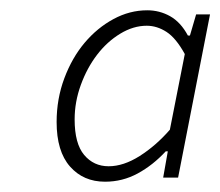

<svg xmlns="http://www.w3.org/2000/svg" viewBox="-20 -751 428 373"><path d="M90 -514Q90 -559 105 -599Q120 -639 144.5 -668Q169 -697 200.5 -714Q232 -731 266 -731Q290 -731 310.5 -719.5Q331 -708 345 -682H349L361 -723H388L326 -406H297L306 -457H302Q277 -430 247.5 -414Q218 -398 184 -398Q142 -398 116 -427.5Q90 -457 90 -514ZM191 -428Q220 -428 251.5 -448Q283 -468 310 -499L339 -646Q322 -677 303.5 -689Q285 -701 265 -701Q239 -701 213.5 -685.5Q188 -670 168.5 -644.5Q149 -619 137 -586Q125 -553 125 -519Q125 -472 143.5 -450Q162 -428 191 -428Z"/></svg>

Font: TypoPRO Source Sans Pro
Style: Italic
Weight: 300
Italic angle: -11°
Designer: Paul D. Hunt
Foundry: Adobe Systems Incorporated
Version: Version 1.075;PS 2.000;hotconv 1.0.86;makeotf.lib2.5.63406